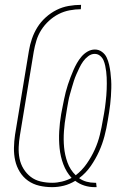

<svg xmlns="http://www.w3.org/2000/svg" viewBox="-20 -763 540 791"><path d="M370 8Q348 8 327.5 1.5Q307 -5 290 -18Q267 -4 243 2Q219 8 195 8Q167 8 141.5 2Q116 -4 95.5 -18.5Q75 -33 61.5 -55Q48 -77 42.5 -102Q37 -127 37.5 -154Q38 -181 42 -208L99 -553Q103 -578 111.5 -603Q120 -628 134 -650.5Q148 -673 168.5 -691.5Q189 -710 213 -722Q237 -734 263 -738.5Q289 -743 314 -743L313 -725Q291 -725 267 -720.5Q243 -716 221.5 -705Q200 -694 181.5 -677Q163 -660 150 -639.5Q137 -619 130 -596Q123 -573 119 -550L62 -205Q58 -181 57 -157Q56 -133 60.5 -110Q65 -87 77 -67.5Q89 -48 106.5 -34.5Q124 -21 147 -15.5Q170 -10 195 -10Q215 -10 235.5 -15Q256 -20 275 -30Q253 -54 241 -86Q229 -118 225.5 -152.5Q222 -187 224 -222.5Q226 -258 232 -293Q235 -309 238 -324Q241 -339 244 -354Q247 -369 251 -384.5Q255 -400 260 -415Q265 -430 270.5 -444.5Q276 -459 282.5 -474Q289 -489 297 -503Q305 -517 315.5 -529.5Q326 -542 340.5 -550.5Q355 -559 371 -559Q387 -559 400 -549.5Q413 -540 419.5 -526Q426 -512 429.5 -496.5Q433 -481 435 -465Q437 -449 438 -432.5Q439 -416 438.5 -399.5Q438 -383 437 -366.5Q436 -350 434 -333.5Q432 -317 429.5 -300.5Q427 -284 424 -267Q419 -235 410.5 -202.5Q402 -170 388 -139Q374 -108 354 -79Q334 -50 306 -29Q320 -19 336.5 -14.5Q353 -10 371 -10H376L378 8ZM292 -41Q318 -61 337.5 -89Q357 -117 370.5 -147Q384 -177 391.5 -208Q399 -239 404 -270Q406 -282 408.5 -294.5Q411 -307 412.5 -319.5Q414 -332 415.5 -344.5Q417 -357 418 -369.5Q419 -382 419.5 -394.5Q420 -407 420 -419.5Q420 -432 419.5 -444Q419 -456 417.5 -468Q416 -480 413.5 -492Q411 -504 406.5 -514.5Q402 -525 392.5 -533Q383 -541 370 -541Q356 -541 343.5 -531.5Q331 -522 322.5 -510Q314 -498 307.5 -484.5Q301 -471 295 -457.5Q289 -444 284.5 -430Q280 -416 276 -402Q272 -388 268 -374Q264 -360 261.5 -346Q259 -332 256.5 -318Q254 -304 252 -290Q246 -257 243.5 -223Q241 -189 244 -156.5Q247 -124 258 -93.5Q269 -63 292 -41Z"/></svg>

Font: Iosevka Term Curly Th Obl
Style: Regular
Weight: 100
Italic angle: -9°
Designer: Belleve Invis
Foundry: Belleve Invis
Version: Version 32.3.0